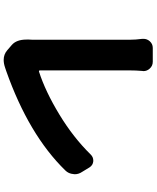

<svg xmlns="http://www.w3.org/2000/svg" viewBox="76 -886 848 1040"><g transform="rotate(90 500.0 -366.0)"><path d="M346.7 30.3Q324.2 38.1 304.7 38.1Q274.4 38.1 252 18.6L223.6 -5.9Q194.3 -31.2 194.3 -85.9Q194.3 -92.8 194.3 -99.6Q195.3 -106.4 195.3 -118.2V-643.6Q195.3 -676.8 190.4 -712.9Q190.4 -716.8 190.4 -719.7Q190.4 -738.3 203.1 -752.9Q217.8 -769.5 239.3 -769.5H314.5Q336.9 -769.5 351.6 -752.9Q365.2 -738.3 365.2 -718.8Q365.2 -715.8 364.3 -712.9Q361.3 -678.7 361.3 -643.6V-158.2Q361.3 -155.3 363.3 -153.8Q365.2 -152.3 368.2 -153.3Q474.6 -187.5 599.6 -263.2Q724.6 -338.9 817.4 -433.6Q831.1 -447.3 849.6 -447.3Q851.6 -447.3 853.5 -447.3Q875 -445.3 886.7 -426.8L911.1 -386.7Q923.8 -368.2 923.8 -346.7Q923.8 -342.8 922.9 -339.8Q920.9 -313.5 903.3 -295.9Q710 -97.7 364.3 24.4Q350.6 28.3 346.7 30.3Z"/></g></svg>

Font: Gen Jyuu Gothic Heavy
Style: Bold
Weight: 900
Designer: [Source Han Sans]
Ryoko NISHIZUKA  (kana & ideographs); Paul D. Hunt (Latin, Greek & Cyrillic); Wenlong ZHANG  (bopomofo
Version: Version 1.002.20150607